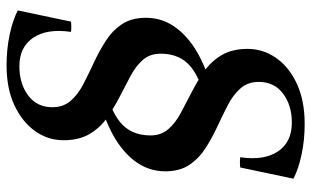

<svg xmlns="http://www.w3.org/2000/svg" viewBox="-206 -550 970 599"><g transform="rotate(-90 279.5 -250.0)"><path d="M254 -64 258 -97Q326 -105 369 -138.5Q412 -172 412 -234Q412 -268 392.5 -290Q373 -312 342 -328.5Q311 -345 277 -362.5Q243 -380 212 -401.5Q181 -423 161.5 -456Q142 -489 142 -537Q142 -586 170.5 -626Q199 -666 251 -690.5Q303 -715 376 -715Q426 -715 471 -705.5Q516 -696 547 -680L512 -514Q496 -512 480 -514Q491 -588 462 -631.5Q433 -675 373 -675Q318 -675 281.5 -647.5Q245 -620 245 -572Q245 -538 265 -515Q285 -492 317 -475.5Q349 -459 384.5 -442.5Q420 -426 452 -405.5Q484 -385 504 -355Q524 -325 524 -280Q524 -226 490 -182.5Q456 -139 395.5 -109Q335 -79 254 -64ZM315 -436 311 -403Q243 -396 200 -362Q157 -328 157 -266Q157 -233 176.5 -210.5Q196 -188 227 -171.5Q258 -155 292 -137.5Q326 -120 357 -98.5Q388 -77 407.5 -44Q427 -11 427 37Q427 85 399 125.5Q371 166 318.5 190.5Q266 215 193 215Q143 215 98 205.5Q53 196 22 180L57 14Q73 12 89 14Q78 88 107 131.5Q136 175 197 175Q251 175 287.5 147.5Q324 120 324 72Q324 38 304 15Q284 -8 252 -24.5Q220 -41 184.5 -57.5Q149 -74 117 -94.5Q85 -115 65 -145Q45 -175 45 -220Q45 -274 79 -317.5Q113 -361 174 -391Q235 -421 315 -436Z"/></g></svg>

Font: Poltawski Nowy Medium
Style: Italic
Weight: 500
Italic angle: -12°
Version: Version 1.001;gftools[0.9.25]